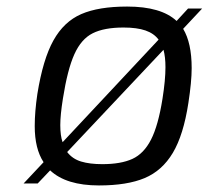

<svg xmlns="http://www.w3.org/2000/svg" viewBox="-20 -560 637 586"><path d="M539 -472Q565 -429 565 -352Q565 -311 555 -246Q540 -148 507.5 -93.5Q475 -39 421.5 -16.5Q368 6 282 6Q182 6 133 -40L95 0H52L113 -65Q86 -106 86 -175Q86 -219 94 -273Q111 -379 143 -436.5Q175 -494 228 -517Q281 -540 368 -540Q472 -540 519 -496L554 -534H597ZM171 -126 464 -439Q450 -458 424 -467Q398 -476 357 -476Q298 -476 263 -458.5Q228 -441 207 -394.5Q186 -348 172 -259Q164 -209 164 -178Q164 -146 171 -126ZM479 -408 185 -96Q201 -75 227.5 -67Q254 -59 292 -59Q349 -59 384 -75Q419 -91 441 -134Q463 -177 476 -259Q485 -316 485 -355Q485 -386 479 -408Z"/></svg>

Font: Exo
Style: Italic
Weight: 400
Italic angle: -9°
Designer: Natanael Gama
Foundry: Natanael Gama
Version: Version 1.500; ttfautohint (v1.6)